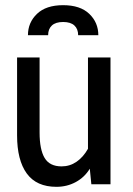

<svg xmlns="http://www.w3.org/2000/svg" viewBox="-20 -712 515 742"><path d="M407 -490V0H333L327 -60Q307 -27 273 -8.5Q239 10 198 10Q121 10 83.5 -41.5Q46 -93 46 -189V-490H133V-200Q133 -134 152.5 -101.5Q172 -69 218 -69Q250 -69 276 -87Q302 -105 320 -137V-490ZM360 -576H282Q282 -600 267.5 -613.5Q253 -627 224 -627Q195 -627 180.5 -613.5Q166 -600 166 -576H88Q88 -625 123 -658.5Q158 -692 224 -692Q290 -692 325 -658.5Q360 -625 360 -576Z"/></svg>

Font: Cabin Condensed
Style: Regular
Weight: 400
Width: 3
Version: Version 2.001